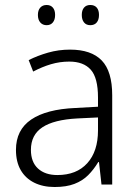

<svg xmlns="http://www.w3.org/2000/svg" viewBox="-20 -740 547 770"><path d="M261 -541Q346 -541 388 -497.5Q430 -454 430 -358V0H387L377 -90H374Q356 -60 333.5 -37.5Q311 -15 278.5 -2.5Q246 10 199 10Q152 10 117 -7.5Q82 -25 63 -58Q44 -91 44 -139Q44 -219 105 -260.5Q166 -302 283 -307L373 -312V-349Q373 -428 344 -460.5Q315 -493 258 -493Q220 -493 184.5 -482.5Q149 -472 113 -453L95 -499Q131 -517 173 -529Q215 -541 261 -541ZM290 -265Q196 -260 150 -229.5Q104 -199 104 -139Q104 -90 132.5 -64Q161 -38 210 -38Q287 -38 330 -85.5Q373 -133 373 -217V-269ZM132 -680Q132 -699 141.5 -709.5Q151 -720 167 -720Q183 -720 192 -709.5Q201 -699 201 -680Q201 -661 192 -650Q183 -639 167 -639Q151 -639 141.5 -650Q132 -661 132 -680ZM308 -680Q308 -699 317 -709.5Q326 -720 342 -720Q359 -720 368 -709.5Q377 -699 377 -680Q377 -661 368 -650Q359 -639 342 -639Q326 -639 317 -650Q308 -661 308 -680Z"/></svg>

Font: Noto Sans Display Light
Style: Regular
Weight: 300
Designer: Monotype Design Team
Foundry: Monotype Imaging Inc.
Version: Version 2.003